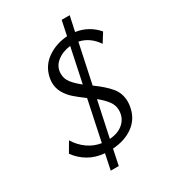

<svg xmlns="http://www.w3.org/2000/svg" viewBox="-209 -865 957 1079"><g transform="rotate(-30 269.0 -326.0)"><path d="M205 9Q146 4 101.5 -22.5Q57 -49 28 -90L66 -155Q92 -112 131.5 -84Q171 -56 218 -49L273 -310Q232 -340 206 -363Q180 -386 162.5 -416.5Q145 -447 145 -484Q145 -500 150 -522Q166 -587 221.5 -624.5Q277 -662 349 -667L369 -762H421L400 -665Q483 -653 538 -589L501 -530Q457 -595 389 -609L335 -355Q396 -311 428.5 -272Q461 -233 461 -177Q461 -160 456 -137Q442 -72 388.5 -34Q335 4 257 9L236 110H184ZM290 -388 337 -611Q285 -605 249 -576Q213 -547 213 -501Q213 -469 233 -443Q253 -417 290 -388ZM394 -162Q394 -194 374 -221Q354 -248 318 -277L269 -47Q327 -51 360.5 -82.5Q394 -114 394 -162Z"/></g></svg>

Font: LXGW Bright GB
Style: Italic
Weight: 400
Italic angle: -12°
Designer: Christian Thalmann (Catharsis Fonts)
Foundry: LXGW / Christian Thalmann (Catharsis Fonts) / Fontworks Inc.
Version: Version 5.510